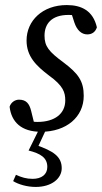

<svg xmlns="http://www.w3.org/2000/svg" viewBox="-20 -508 403 759"><path d="M142 13C243 13 311 -46 311 -129C311 -187 290 -217 230 -262C173 -304 156 -325 156 -367C156 -412 182 -449 251 -449C267 -449 277 -447 287 -444L256 -475L274 -419C284 -389 302 -372 325 -372C343 -372 357 -381 363 -400C348 -465 303 -488 244 -488C148 -488 85 -426 85 -348C85 -285 123 -248 173 -210C230 -169 238 -143 238 -111C238 -59 197 -26 128 -26C111 -26 102 -28 81 -35L120 -1L103 -70C96 -98 84 -114 55 -114C39 -114 23 -103 18 -86C25 -26 64 13 142 13ZM93 87C140 99 167 115 167 152C167 182 144 199 109 199C84 199 65 193 43 183L32 208C53 221 87 231 121 231C185 231 224 197 224 157C224 110 190 89 122 65L124 86L164 0H136L93 87Z"/></svg>

Font: Source Serif 4 Variable
Style: Italic
Weight: 400
Italic angle: -12°
Designer: Frank Grießhammer
Foundry: Adobe Systems Incorporated
Version: Version 4.004;hotconv 1.0.116;makeotfexe 2.5.65601